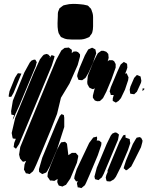

<svg xmlns="http://www.w3.org/2000/svg" viewBox="-20 -953 773 986"><path d="M379 -619 337 -524 293 -451 273 -368 244 -294 196 -178 167 -109 155 -83 149 -73 132 -59 121 -62 113 -63 109 -71 103 -82 106 -108 114 -127 106 -124 98 -122 92 -128 83 -139 78 -159 84 -198 115 -274 235 -565 269 -646 295 -694 312 -707 326 -708 333 -709 342 -702 349 -697V-685L348 -680L351 -682L357 -688L371 -689L381 -685L391 -674V-663ZM456 -627 435 -580 419 -553 402 -541 391 -542 383 -543 381 -548 376 -562 378 -573 388 -603 416 -669 429 -692 433 -699 453 -708 463 -703 470 -699 471 -694 474 -679 470 -667ZM552 -544 526 -482 509 -449 493 -434 479 -433 467 -437 457 -451V-462L465 -494L467 -500L462 -497L457 -495L449 -498L439 -503L436 -508L429 -521L428 -532L431 -564L460 -636L477 -670L483 -680L500 -692H512L526 -687L536 -676L537 -666L538 -656L533 -638L540 -644H557L566 -639L574 -624V-606ZM246 -616 111 -291 78 -213 62 -189 56 -194 50 -198 51 -204 53 -219 62 -242 60 -240 52 -241 46 -242 44 -248 40 -270 58 -347 154 -580 185 -648 199 -666 205 -672 219 -676 228 -673 237 -663 235 -655 240 -663 245 -670 260 -665 258 -654ZM163 -612 80 -413 61 -371 60 -370 57 -361 49 -344 45 -338 48 -349 53 -361 38 -365V-371L37 -382L46 -436L105 -581L133 -632L142 -642L155 -647L162 -646L169 -633L167 -628ZM622 -493 601 -449 589 -435 575 -426 559 -435V-447L564 -465H560H549L547 -473L543 -484L549 -505L581 -581L594 -610L600 -622L616 -635L623 -631L632 -626L633 -621L634 -606L630 -593L623 -575H625L631 -577L633 -571L640 -556L638 -541ZM85 -563 50 -477 38 -456H25V-464L29 -485L57 -554L67 -570L72 -577L90 -575ZM683 -482 669 -469 655 -471 649 -472 648 -477 646 -493 650 -509 669 -553 683 -568 691 -565 702 -560 703 -554 706 -538 704 -528ZM713 -500 723 -497 716 -489 711 -486ZM310 -301 274 -189 237 -101 223 -75 217 -67 197 -59 188 -65 181 -70 180 -84 197 -143 267 -313 287 -357 296 -367 308 -362 310 -348ZM586 -235 540 -125 513 -61 503 -42 494 -35 486 -28 475 -31 468 -33 465 -46 477 -92 528 -214 549 -257 557 -267 571 -273 580 -271 591 -262 590 -257ZM637 -182 601 -97 575 -45 565 -32 553 -25 546 -21 533 -22 528 -23 526 -28 523 -41 526 -54 533 -70 532 -76 538 -91 551 -123 594 -226 613 -258 624 -261 625 -246V-245L626 -246L637 -242L646 -239L647 -229L649 -218ZM482 -155 440 -55 422 -14 416 -2 398 13 387 10 379 9 378 3 375 -11 379 -24 371 -21 361 -36 363 -49 374 -84 438 -219 453 -239 459 -247 472 -250 477 -252 479 -244 477 -230 482 -232 491 -230 501 -221 500 -208ZM704 -197 675 -139V-138L674 -137L654 -98L635 -82L627 -78L621 -84L615 -89L618 -100L627 -128L662 -213L676 -237L682 -246L697 -249L705 -245L712 -231L711 -223ZM375 -117 341 -36 319 -4 306 2 301 5 290 2 282 0 278 -8 274 -18 276 -34 259 -24 245 -26H237L232 -34L224 -45V-51L226 -67L242 -109L272 -183L288 -213L294 -222L308 -224L314 -225L324 -215L331 -156L349 -168H360H369L376 -160L382 -153L381 -145ZM277 -873Q277 -877 277 -882Q277 -887 278 -891Q279 -895 280.5 -898Q282 -901 283 -904Q284 -905 284.5 -907.5Q285 -910 286 -911Q288 -912 290 -913.5Q292 -915 293 -916Q296 -918 299 -920.5Q302 -923 305 -925Q307 -926 310.5 -926.5Q314 -927 317 -928Q335 -933 355.5 -933Q376 -933 394 -931Q410 -930 424 -926Q425 -926 427.5 -925.5Q430 -925 431 -924Q434 -922 436 -920Q438 -918 439 -916Q441 -914 443.5 -912Q446 -910 447 -908Q449 -905 450 -901.5Q451 -898 452 -895Q458 -881 458 -865Q458 -849 458 -834Q458 -826 458 -818Q458 -810 457 -802Q456 -798 455 -792Q454 -786 452 -782Q451 -779 448.5 -776.5Q446 -774 444 -771Q443 -770 442 -768Q441 -766 440 -764Q437 -762 433.5 -760.5Q430 -759 427 -758Q410 -750 388.5 -750Q367 -750 349 -750Q337 -750 325 -751.5Q313 -753 302 -759Q300 -760 297.5 -761Q295 -762 293 -763Q292 -765 290.5 -767Q289 -769 288 -771Q287 -774 284.5 -777Q282 -780 281 -783Q280 -786 279.5 -789.5Q279 -793 278 -796Q275 -814 275.5 -833.5Q276 -853 277 -873Z"/></svg>

Font: Rubik Marker Hatch
Style: Regular
Weight: 400
Designer: Hubert and Fischer, NaN
Foundry: Hubert & Fischer, NaN
Version: Version 2.200